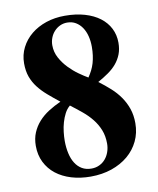

<svg xmlns="http://www.w3.org/2000/svg" viewBox="-81 -764 692 843"><g transform="rotate(-10 265.0 -342.5)"><path d="M488.8 -182.1Q488.8 -138.7 471.4 -102.5Q454.1 -66.4 423.1 -40.3Q392.1 -14.2 349.4 0.5Q306.6 15.1 255.9 15.1Q209.5 15.1 169.9 3.2Q130.4 -8.8 101.8 -31.2Q73.2 -53.7 57.1 -86.2Q41 -118.7 41 -159.2Q41 -191.9 52 -218Q63 -244.1 81.8 -265.1Q100.6 -286.1 126.2 -302.5Q151.9 -318.8 181.2 -332Q153.3 -354 129.9 -374.3Q106.4 -394.5 89.4 -416.5Q72.3 -438.5 62.7 -464.6Q53.2 -490.7 53.2 -524.9Q53.2 -563 69.6 -595.2Q85.9 -627.4 114.5 -650.9Q143.1 -674.3 181.6 -687.3Q220.2 -700.2 265.1 -700.2Q314.5 -700.2 353.8 -688.7Q393.1 -677.2 420.4 -656.5Q447.8 -635.7 462.4 -606.9Q477.1 -578.1 477.1 -543Q477.1 -514.2 468.3 -491.7Q459.5 -469.2 444.1 -450.9Q428.7 -432.6 407 -417.5Q385.3 -402.3 359.9 -388.2Q386.7 -368.2 410.4 -346.9Q434.1 -325.7 451.4 -300.8Q468.8 -275.9 478.8 -246.8Q488.8 -217.8 488.8 -182.1ZM358.9 -545.9Q358.9 -570.8 353.3 -593Q347.7 -615.2 336.4 -632.1Q325.2 -648.9 308.6 -658.9Q292 -668.9 270 -668.9Q252.9 -668.9 238 -661.9Q223.1 -654.8 212.2 -642.8Q201.2 -630.9 195.1 -615Q189 -599.1 189 -582Q189 -551.8 203.1 -525.6Q217.3 -499.5 237.8 -478.3Q258.3 -457 281 -440.9Q303.7 -424.8 320.8 -415Q330.1 -428.7 337.4 -443.1Q344.7 -457.5 349.4 -473.4Q354 -489.3 356.4 -507.1Q358.9 -524.9 358.9 -545.9ZM351.1 -115.2Q351.1 -149.4 340.3 -176.3Q329.6 -203.1 311.5 -225.8Q293.5 -248.5 269.5 -268.3Q245.6 -288.1 219.2 -308.1Q205.1 -296.4 195.8 -278.6Q186.5 -260.7 180.7 -240.5Q174.8 -220.2 172.4 -199Q169.9 -177.7 169.9 -159.2Q169.9 -128.9 175.8 -103Q181.6 -77.1 193.4 -58.6Q205.1 -40 222.9 -29.5Q240.7 -19 265.1 -19Q284.7 -19 300.8 -26.9Q316.9 -34.7 327.9 -47.9Q338.9 -61 345 -78.6Q351.1 -96.2 351.1 -115.2Z"/></g></svg>

Font: Tai Heritage Pro
Style: Bold
Weight: 700
Designer: Faah Baccam, Walt Agee, Victor Gaultney, Annie Olsen, Eric Hays
Foundry: SIL International
Version: Version 2.600